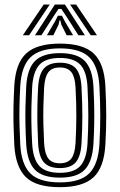

<svg xmlns="http://www.w3.org/2000/svg" viewBox="-20 -797 515 827"><path d="M238.1 9.2Q134.9 9.2 90.8 -34.7Q46.8 -78.5 41.5 -173.6Q39.2 -217.9 38.3 -258.5Q37.4 -299.1 38.2 -340.3Q39.1 -381.4 41.5 -427.1Q47.1 -525.3 93.3 -567.3Q139.4 -609.2 238.1 -609.2Q338.4 -609.2 383.6 -566.6Q428.7 -524 433.9 -426.9Q437.3 -362.6 437.6 -302Q437.8 -241.3 433.9 -173.6Q428.1 -75.3 382.4 -33Q336.7 9.2 238.1 9.2ZM238.1 -11.4Q325.6 -11.4 364.3 -50.2Q403.1 -89 408.2 -175.1Q412 -242.6 411.9 -300.6Q411.7 -358.7 408.2 -425.6Q403.6 -510.5 365.3 -549.6Q327 -588.6 238.1 -588.6Q151.1 -588.6 111.7 -550.6Q72.2 -512.5 67.2 -425.6Q64.5 -375.7 63.8 -334.9Q63.1 -294.2 64.1 -255.9Q65.1 -217.7 67.2 -174.9Q71.8 -89.3 110.5 -50.3Q149.2 -11.4 238.1 -11.4ZM238.1 -31.9Q161.9 -31.9 129.4 -66.8Q97 -101.7 92.8 -177.2Q90.4 -221.2 89.6 -260.7Q88.8 -300.2 89.7 -340Q90.6 -379.7 92.9 -424.1Q97.4 -501.6 131.2 -534.8Q165.1 -568.1 238.1 -568.1Q312.9 -568.1 345.6 -533.9Q378.3 -499.8 382.4 -424.5Q384.9 -377.1 385.7 -337.4Q386.5 -297.7 385.7 -259.2Q385 -220.7 382.4 -176.5Q378.1 -101.6 345.6 -66.7Q313.1 -31.9 238.1 -31.9ZM238.1 -52.6Q298.1 -52.6 325.5 -81.8Q352.9 -111.1 356.9 -179.1Q360.3 -238.9 360.4 -295.9Q360.5 -352.9 356.9 -421.9Q353.3 -490 325.6 -518.7Q297.8 -547.4 238.1 -547.4Q175.7 -547.4 149 -517.1Q122.3 -486.8 118.5 -421.7Q116.4 -382 115.5 -343.5Q114.6 -304.9 115.3 -264.4Q116.1 -223.9 118.5 -178Q122.3 -111.5 149.6 -82Q177 -52.6 238.1 -52.6ZM238.1 -73.1Q190.9 -73.1 169.1 -97.8Q147.3 -122.4 144.2 -179Q142.1 -222.5 141.2 -261.5Q140.3 -300.6 141.1 -339.5Q141.9 -378.5 144.2 -420.8Q147.5 -478.3 169.6 -502.6Q191.8 -526.9 238.1 -526.9Q284.9 -526.9 306.6 -502.4Q328.2 -477.9 331.1 -421.2Q334.8 -351.9 334.7 -295.5Q334.5 -239.1 331.1 -179.8Q327.8 -123 306.4 -98.1Q284.9 -73.1 238.1 -73.1ZM238.1 -93.7Q271.8 -93.7 287.3 -114.3Q302.7 -134.8 305.4 -181.2Q308.4 -237 308.8 -292.1Q309.2 -347.3 305.4 -419.9Q303.1 -465.3 287.7 -485.8Q272.2 -506.3 238.1 -506.3Q202.7 -506.3 187.6 -485Q172.5 -463.7 170 -419.5Q167.7 -375.4 166.8 -337.5Q166 -299.7 166.9 -262Q167.8 -224.3 170 -180.3Q172.5 -135.5 187.9 -114.6Q203.3 -93.7 238.1 -93.7ZM78.3 -645 168.1 -777.4H194.2L105.2 -645ZM130.6 -645 216.3 -777.4H259.8L345.6 -645H317.8L265.8 -726.3L244.3 -758.6H231.9L210.4 -726.1L158.3 -645ZM182 -645 217 -705 229.3 -729.1H246.9L259.3 -705L294.9 -645H267.2L244 -691L239.9 -709.3H236.3L232.3 -691L209.7 -645ZM370.9 -645 281.9 -777.4H308L397.8 -645Z"/></svg>

Font: Big Shoulders Inline Text SC Thin
Style: Regular
Weight: 100
Designer: Patric King
Foundry: XO Type Co
Version: Version 2.002